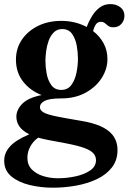

<svg xmlns="http://www.w3.org/2000/svg" viewBox="-20 -634 613 915"><path d="M271.5 -165Q216 -165 193.2 -153.5Q170.5 -142 170.5 -123Q170.5 -105 196.2 -94Q222 -83 295 -70.5L367 -58Q455.5 -43.5 497.8 -9.5Q540 24.5 540 81Q540 130 513.2 164.2Q486.5 198.5 441.5 219.8Q396.5 241 341.8 250.8Q287 260.5 231 260.5Q175 260.5 121.8 247.8Q68.5 235 34.2 206.8Q0 178.5 0 131.5Q0 94.5 27.5 64Q55 33.5 119.5 6Q87.5 -10 72.8 -31Q58 -52 58 -78Q58 -110.5 85.8 -139.2Q113.5 -168 178.5 -181Q124.5 -201.5 90.2 -245Q56 -288.5 56 -350Q56 -403 84.2 -444.8Q112.5 -486.5 161.2 -510.5Q210 -534.5 272 -534.5Q338.5 -534.5 393 -505.5Q402.5 -531 417.8 -556.2Q433 -581.5 454.8 -598Q476.5 -614.5 506 -614.5Q534 -614.5 553.5 -599.5Q573 -584.5 573 -558.5Q573 -537.5 559 -520.8Q545 -504 520.5 -504Q504.5 -504 496 -510.5Q487.5 -517 480 -523.5Q472.5 -530 460 -530Q445 -530 436.5 -517Q428 -504 423.5 -486Q455 -462 473.5 -428Q492 -394 492 -352.5Q492 -305 464.5 -262Q437 -219 387.5 -192Q338 -165 271.5 -165ZM272 -205.5Q303 -205.5 320.2 -229.2Q337.5 -253 344.5 -287.5Q351.5 -322 351.5 -354.5Q351.5 -382 346 -414.8Q340.5 -447.5 324.2 -471.5Q308 -495.5 276.5 -495.5Q252.5 -495.5 236.8 -480Q221 -464.5 212.2 -440.8Q203.5 -417 200 -391Q196.5 -365 196.5 -343Q196.5 -316 202.2 -283.8Q208 -251.5 224.5 -228.5Q241 -205.5 272 -205.5ZM110.5 118Q110.5 151.5 131.2 173Q152 194.5 185.2 205Q218.5 215.5 256.5 215.5Q298 215.5 339.8 206.5Q381.5 197.5 409.5 178.5Q437.5 159.5 437.5 129Q437.5 111.5 425.5 97.2Q413.5 83 381.8 71.2Q350 59.5 291.5 48.5L209 33Q183.5 28 162 22Q138 39 124.2 64.5Q110.5 90 110.5 118Z"/></svg>

Font: Libre Caslon Text SemiBold
Style: Regular
Weight: 600
Designer: Pablo Impallari, Rodrigo Fuenzalida, Katja Schimmel
Foundry: Pablo Impallari, Rodrigo Fuenzalida
Version: Version 2.000